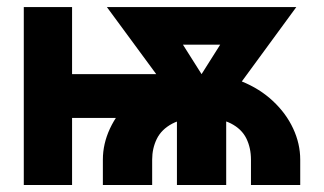

<svg xmlns="http://www.w3.org/2000/svg" viewBox="-20 -528 925 548"><path d="M47.9 -507.8V0H185.7V-507.8ZM185.7 -316.4V-191.4H516.8V-316.4ZM836.9 -72.3Q836.9 -117.7 816.7 -161.2Q796.4 -204.8 758.8 -239.8Q721.3 -274.9 669.7 -295.7Q618 -316.4 555.2 -316.4Q492.4 -316.4 440.8 -295.7Q389.3 -274.9 351.7 -239.8Q314.2 -204.8 293.9 -161.2Q273.6 -117.7 273.6 -72.3Q273.6 -24.9 273.6 -12.5Q273.6 0 273.6 0H414.3Q414.3 0 414.3 -12.9Q414.3 -25.9 414.3 -72.3Q414.3 -104.5 427.5 -131.5Q440.7 -158.6 471.5 -175Q502.2 -191.4 555.3 -191.4Q608.3 -191.4 639.1 -175.6Q669.8 -159.8 683.1 -132.9Q696.3 -106 696.3 -72.3Q696.3 -24.9 696.3 -12.5Q696.3 0 696.3 0H836.9Q836.9 0 836.9 -12.9Q836.9 -25.9 836.9 -72.3ZM407.1 -400.6H708.9L676.3 -507.8H434.3ZM485 0H625.6V-255.4H485ZM609.3 -212.4 825.7 -507.8H676.3L555.3 -316.4L434.3 -507.8H285.1L493.1 -225.1Q503.5 -223.1 519.6 -221.4Q535.7 -219.7 553.3 -218.3Q570.8 -216.8 585.9 -215.3Q601.1 -213.9 609.3 -212.4Z"/></svg>

Font: Giphurs SC
Style: Regular
Weight: 400
Version: Version 0.920